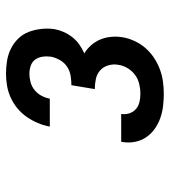

<svg xmlns="http://www.w3.org/2000/svg" viewBox="17 -900 566 640"><g transform="rotate(-90 300.0 -580.0)"><path d="M308 -317Q287 -317 266 -319.5Q245 -322 225.5 -329Q206 -336 189.5 -348Q173 -360 162 -376.5Q151 -393 147 -414Q143 -435 147 -456Q147 -457 147 -458Q147 -459 147 -459H240Q240 -459 240 -458.5Q240 -458 240 -458Q238 -444 242.5 -431Q247 -418 257 -409.5Q267 -401 280.5 -398Q294 -395 308 -395Q324 -395 340.5 -399Q357 -403 370.5 -413Q384 -423 393 -438Q402 -453 404 -469Q407 -486 402 -502.5Q397 -519 385 -529.5Q373 -540 356.5 -543.5Q340 -547 323 -547L336 -625Q351 -625 367 -627.5Q383 -630 397 -639Q411 -648 419.5 -663Q428 -678 431 -693Q433 -707 431 -721Q429 -735 421.5 -745.5Q414 -756 401 -760.5Q388 -765 374 -765Q360 -765 345.5 -761Q331 -757 319.5 -747.5Q308 -738 301 -725Q294 -712 291 -697H198Q202 -718 210 -737Q218 -756 230 -773.5Q242 -791 259 -805Q276 -819 295 -827.5Q314 -836 334 -839.5Q354 -843 374 -843Q396 -843 417.5 -839.5Q439 -836 458 -826.5Q477 -817 491.5 -802Q506 -787 513.5 -767.5Q521 -748 523.5 -726Q526 -704 523 -682Q520 -666 513.5 -651Q507 -636 496.5 -622.5Q486 -609 472 -599Q458 -589 442 -582Q457 -573 469 -559.5Q481 -546 488 -529.5Q495 -513 497 -494Q499 -475 496 -456Q493 -436 484 -416Q475 -396 461 -379.5Q447 -363 428.5 -350.5Q410 -338 390 -330.5Q370 -323 349.5 -320Q329 -317 308 -317Z"/></g></svg>

Font: Iosevka Etoile XBdObl
Style: Regular
Weight: 800
Italic angle: -9°
Designer: Belleve Invis
Foundry: Belleve Invis
Version: Version 15.5.2; ttfautohint (v1.8.4)